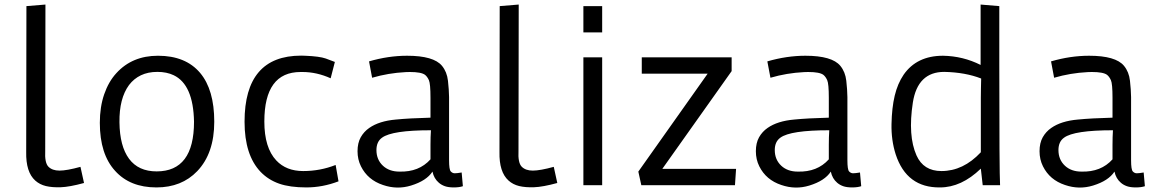

<svg xmlns="http://www.w3.org/2000/svg" viewBox="-20 -818 5143 848"><path d="M179.7 -152.3Q176.8 -99.1 193.8 -81.8Q210.9 -64.5 242.9 -64.5Q274.9 -64.5 335.4 -81.1L351.1 -9.8Q286.6 7.8 248.3 9Q210 10.3 182.6 3.7Q155.3 -2.9 135.7 -20.5Q93.8 -58.1 95.7 -147L96.7 -791L180.7 -797.9Z M420.9 -275.4Q420.9 -345.7 440.2 -401.6Q459.5 -457.5 494.1 -495.1Q564 -571.8 677.7 -571.8Q799.8 -571.8 863.8 -496.1Q926.3 -421.9 926.3 -280.3Q926.3 -140.6 851.1 -62Q782.2 9.8 670.9 9.8Q554.2 9.8 488.3 -63.5Q420.9 -137.2 420.9 -275.4ZM671.9 -61Q836.9 -61 836.9 -280.3Q834 -444.3 747.1 -485.8Q716.3 -500.5 675 -500.5Q633.8 -500.5 602.5 -485.6Q571.3 -470.7 549.8 -442.4Q506.3 -383.3 507.6 -277.8Q508.8 -172.4 550 -116.7Q591.3 -61 671.9 -61Z M1475.1 -17.1Q1404.8 9.8 1332.8 9.8Q1260.7 9.8 1213.1 -6.8Q1165.5 -23.4 1131.3 -58.6Q1060.1 -132.8 1060.1 -280.3Q1060.1 -572.3 1310.1 -572.3L1327.1 -571.8Q1391.1 -569.3 1418.7 -559.6Q1446.3 -549.8 1459 -544.4L1440.4 -472.2Q1378.9 -500 1315.9 -500H1307.6Q1147.5 -500 1147.5 -281.2Q1147.5 -165.5 1200.2 -109.4Q1244.1 -62.5 1319.1 -62.5Q1394 -62.5 1462.4 -89.4Z M2024.4 4.4Q2008.3 9.8 1984.4 9.8Q1960.4 9.8 1945.1 4.4Q1929.7 -1 1918.5 -10.7Q1896.5 -29.3 1890.1 -60.1Q1863.8 -19.5 1795.4 1.5Q1733.9 20.5 1671.4 -1Q1604 -23.4 1574.2 -83.5Q1559.1 -113.8 1559.1 -150.1Q1559.1 -186.5 1573.2 -211.7Q1587.4 -236.8 1610.8 -252.9Q1654.8 -283.7 1728.5 -290Q1787.6 -295.9 1881.3 -298.3V-386.2Q1881.3 -448.2 1874.3 -463.9Q1867.2 -479.5 1857.4 -487.3Q1840.8 -500 1790 -500L1771.5 -499.5Q1695.3 -495.6 1623.5 -474.6L1609.9 -546.9Q1695.3 -571.8 1777.8 -571.8Q1895.5 -571.8 1932.1 -527.3Q1954.1 -500.5 1958.5 -461.4Q1962.9 -422.4 1963.4 -389.2V-110.4Q1963.4 -68.8 1970.9 -60.8Q1978.5 -52.7 1988.5 -52.7Q1998.5 -52.7 2019 -56.2ZM1881.3 -178.7Q1881.3 -213.4 1883.3 -242.7Q1711.9 -242.7 1667.5 -210Q1642.6 -192.4 1642.6 -155.3Q1642.6 -112.8 1671.4 -85.9Q1699.2 -60.1 1744.1 -60.1Q1830.6 -57.6 1881.3 -114.3Z M2270 -152.3Q2267.1 -99.1 2284.2 -81.8Q2301.3 -64.5 2333.3 -64.5Q2365.2 -64.5 2425.8 -81.1L2441.4 -9.8Q2377 7.8 2338.6 9Q2300.3 10.3 2272.9 3.7Q2245.6 -2.9 2226.1 -20.5Q2184.1 -58.1 2186 -147L2187 -791L2271 -797.9Z M2556.6 -791H2639.6V-674.8H2556.6ZM2556.6 -564.9H2639.6V0H2556.6Z M2799.3 -60.1 3105.5 -492.7H2814.5V-564.9H3211.4V-503.9L2905.3 -72.3H3231L3226.1 0H2812.5Z M3783.7 4.4Q3767.6 9.8 3743.7 9.8Q3719.7 9.8 3704.3 4.4Q3689 -1 3677.7 -10.7Q3655.8 -29.3 3649.4 -60.1Q3623 -19.5 3554.7 1.5Q3493.2 20.5 3430.7 -1Q3363.3 -23.4 3333.5 -83.5Q3318.4 -113.8 3318.4 -150.1Q3318.4 -186.5 3332.5 -211.7Q3346.7 -236.8 3370.1 -252.9Q3414.1 -283.7 3487.8 -290Q3546.9 -295.9 3640.6 -298.3V-386.2Q3640.6 -448.2 3633.5 -463.9Q3626.5 -479.5 3616.7 -487.3Q3600.1 -500 3549.3 -500L3530.8 -499.5Q3454.6 -495.6 3382.8 -474.6L3369.1 -546.9Q3454.6 -571.8 3537.1 -571.8Q3654.8 -571.8 3691.4 -527.3Q3713.4 -500.5 3717.8 -461.4Q3722.2 -422.4 3722.7 -389.2V-110.4Q3722.7 -68.8 3730.2 -60.8Q3737.8 -52.7 3747.8 -52.7Q3757.8 -52.7 3778.3 -56.2ZM3640.6 -178.7Q3640.6 -213.4 3642.6 -242.7Q3471.2 -242.7 3426.8 -210Q3401.9 -192.4 3401.9 -155.3Q3401.9 -112.8 3430.7 -85.9Q3458.5 -60.1 3503.4 -60.1Q3589.8 -57.6 3640.6 -114.3Z M4312 -73.2Q4226.1 9.8 4131.8 9.8Q3984.4 11.7 3936 -136.2Q3916 -198.7 3917.5 -270.3Q3918.9 -341.8 3931.6 -395.3Q3944.3 -448.7 3971.2 -488.3Q4029.3 -571.8 4145 -571.8Q4233.4 -570.3 4311 -531.2V-797.9L4393.6 -791V-533.2Q4393.6 -52.7 4397 0H4320.3ZM4313.5 -471.2Q4243.7 -498.5 4150.4 -500.5Q4032.7 -500.5 4011.7 -364.7Q3989.3 -218.3 4027.8 -131.8Q4058.6 -62.5 4138.2 -62.5Q4234.4 -62.5 4312 -145.5V-385.7Q4312 -406.2 4312.5 -427Q4313 -447.8 4313.5 -471.2Z M5036.6 4.4Q5020.5 9.8 4996.6 9.8Q4972.7 9.8 4957.3 4.4Q4941.9 -1 4930.7 -10.7Q4908.7 -29.3 4902.3 -60.1Q4876 -19.5 4807.6 1.5Q4746.1 20.5 4683.6 -1Q4616.2 -23.4 4586.4 -83.5Q4571.3 -113.8 4571.3 -150.1Q4571.3 -186.5 4585.4 -211.7Q4599.6 -236.8 4623 -252.9Q4667 -283.7 4740.7 -290Q4799.8 -295.9 4893.6 -298.3V-386.2Q4893.6 -448.2 4886.5 -463.9Q4879.4 -479.5 4869.6 -487.3Q4853 -500 4802.2 -500L4783.7 -499.5Q4707.5 -495.6 4635.7 -474.6L4622.1 -546.9Q4707.5 -571.8 4790 -571.8Q4907.7 -571.8 4944.3 -527.3Q4966.3 -500.5 4970.7 -461.4Q4975.1 -422.4 4975.6 -389.2V-110.4Q4975.6 -68.8 4983.2 -60.8Q4990.7 -52.7 5000.7 -52.7Q5010.7 -52.7 5031.2 -56.2ZM4893.6 -178.7Q4893.6 -213.4 4895.5 -242.7Q4724.1 -242.7 4679.7 -210Q4654.8 -192.4 4654.8 -155.3Q4654.8 -112.8 4683.6 -85.9Q4711.4 -60.1 4756.3 -60.1Q4842.8 -57.6 4893.6 -114.3Z"/></svg>

Font: Duru Sans
Style: Regular
Weight: 400
Designer: Onur Yazõcõgil
Foundry: Onur Yazõcõgil
Version: Version 1.002